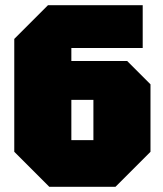

<svg xmlns="http://www.w3.org/2000/svg" viewBox="-20 -720 630 740"><path d="M255 -180H340V-335H255ZM170 0 35 -135V-570L165 -700H530V-535H255V-485H470L560 -395V-135L425 0Z"/></svg>

Font: Tektur SemiCondensed Black
Style: Regular
Weight: 900
Width: 4
Designer: Adam Jagosz
Foundry: Adam Jagosz
Version: Version 1.005;gftools[0.9.30]